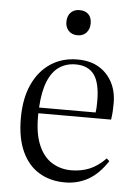

<svg xmlns="http://www.w3.org/2000/svg" viewBox="-54 -780 591 836"><g transform="rotate(5 242.0 -362.5)"><path d="M261 14Q197 14 148.5 -15Q100 -44 73 -102.5Q46 -161 46 -248Q46 -334 74 -395.5Q102 -457 152.5 -490.5Q203 -524 270 -524Q325 -524 363 -501.5Q401 -479 422 -439.5Q443 -400 443 -348Q443 -331 442 -313Q441 -295 438 -276H120Q118 -192 139.5 -140Q161 -88 199 -64.5Q237 -41 284 -41Q326 -41 362.5 -55.5Q399 -70 434 -106L446 -95Q408 -37 362 -11.5Q316 14 261 14ZM121 -301H368Q370 -313 370.5 -325.5Q371 -338 371 -351Q371 -431 344.5 -466.5Q318 -502 264 -502Q223 -502 192 -481Q161 -460 143 -415.5Q125 -371 121 -301ZM260 -629Q236 -629 221.5 -644Q207 -659 207 -683Q207 -709 221.5 -724Q236 -739 260 -739Q285 -739 299 -725Q313 -711 313 -685Q313 -661 299 -645Q285 -629 260 -629Z"/></g></svg>

Font: Literata 60pt Light
Style: Regular
Weight: 300
Designer: Latin by Veronika Burian and Jose Scaglione. Greek by Irene Vlachou. Cyrillic by Vera Evstafieva.
Foundry: TypeTogether
Version: Version 3.103;gftools[0.9.29]